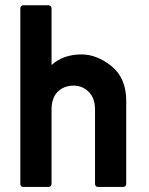

<svg xmlns="http://www.w3.org/2000/svg" viewBox="-20 -722 577 742"><path d="M69.8 0.5Q64.9 0.5 61.8 -2.9Q58.6 -6.3 58.6 -11.2V-689.9Q58.6 -694.8 61.8 -698.2Q64.9 -701.7 69.8 -701.7H167.5Q172.4 -701.7 175.8 -698.2Q179.2 -694.8 179.2 -689.9V-470.7Q224.6 -511.7 294.9 -511.7Q354.5 -511.7 411.1 -466.3Q467.8 -419.9 467.8 -332.5V-11.2Q467.8 -6.3 464.6 -2.9Q461.4 0.5 456.1 0.5H358.9Q353.5 0.5 350.3 -2.9Q347.2 -6.3 347.2 -11.2V-298.8Q347.2 -342.8 322.8 -367.2Q298.8 -391.1 263.7 -391.1Q227.5 -391.1 202.6 -367.2Q179.2 -342.8 179.2 -298.8V-11.2Q179.2 -6.3 175.8 -2.9Q172.4 0.5 167.5 0.5Z"/></svg>

Font: Alte DIN 1451 Mittelschrift
Style: Bold
Weight: 700
Designer: Peter Wiegel
Foundry: Peter Wiegel
Version: Version 1.003